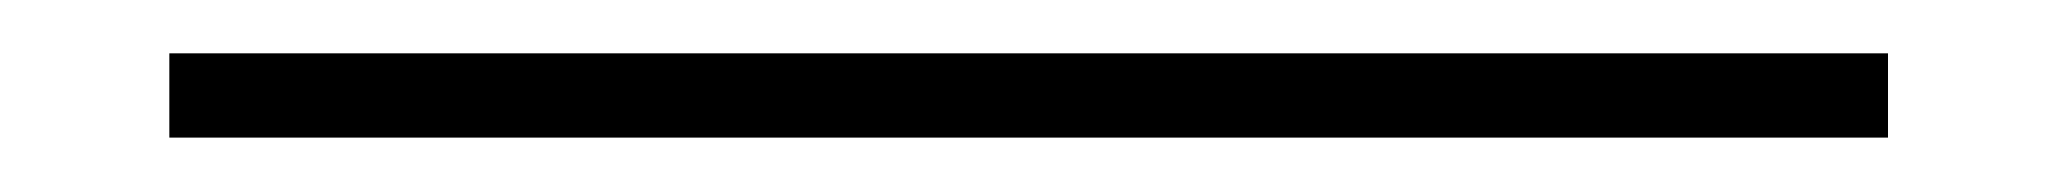

<svg xmlns="http://www.w3.org/2000/svg" viewBox="-20 50 772 72"><path d="M43.5 101.6V70H688V101.6Z"/></svg>

Font: Alumni Sans SC Thin
Style: Regular
Weight: 100
Designer: Robert E. Leuschke
Foundry: Robert E. Leuschke
Version: Version 1.018